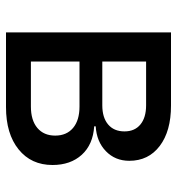

<svg xmlns="http://www.w3.org/2000/svg" viewBox="5 -595 590 640"><g transform="rotate(90 300.0 -275.0)"><path d="M88 0V-550H332Q417 -550 466.5 -512.5Q516 -475 516 -411Q516 -364 484 -333Q452 -302 401 -299V-294Q462 -290 496 -252.5Q530 -215 530 -155Q530 -84 478 -42Q426 0 337 0ZM185 -321H331Q372 -321 395 -340.5Q418 -360 418 -395Q418 -429 395 -448Q372 -467 331 -467H185ZM185 -83H335Q381 -83 406.5 -104.5Q432 -126 432 -164Q432 -202 406.5 -223.5Q381 -245 335 -245H185Z"/></g></svg>

Font: Pitagon Sans Mono Medium
Style: Regular
Weight: 500
Monospace: yes
Designer: Travis Tran
Foundry: Pitagon
Version: Version 1.001; ttfautohint (v1.8.4.7-5d5b);gftools[0.9.26]